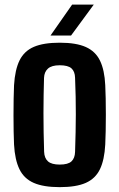

<svg xmlns="http://www.w3.org/2000/svg" viewBox="-20 -792 511 822"><path d="M235.6 9.2Q166.1 9.2 124.5 -9Q82.8 -27.3 63.3 -67.5Q43.7 -107.6 40.1 -173.4Q39 -196 38.4 -228.9Q37.8 -261.7 37.8 -298.5Q37.8 -335.3 38.4 -369.3Q39 -403.4 40.1 -427.2Q44.1 -493.6 63.8 -533.6Q83.6 -573.6 125 -591.4Q166.4 -609.2 235.6 -609.2Q306.5 -609.2 347.7 -590.6Q389 -572 408.3 -532Q427.6 -492 430.6 -427.2Q431.7 -404 432.5 -370.5Q433.2 -336.9 433.2 -300.7Q433.2 -264.4 432.5 -231.1Q431.7 -197.9 430.6 -173.4Q427.2 -107.6 407.9 -67.5Q388.5 -27.3 347.2 -9Q306 9.2 235.6 9.2ZM235.6 -87.4Q271.5 -87.4 286.1 -101.2Q300.7 -115.1 301.4 -141.9Q302.9 -186.4 303.7 -225.7Q304.5 -265.1 304.6 -302.6Q304.7 -340.2 303.9 -378.6Q303 -417 301.4 -459Q300.7 -486 286 -499.3Q271.3 -512.6 235.6 -512.6Q201 -512.6 185.3 -498.3Q169.5 -484.1 168.5 -458.6Q167.4 -424.5 166.8 -386.5Q166.1 -348.4 166.1 -307.8Q166 -267.1 166.8 -225.4Q167.6 -183.6 168.9 -142.1Q170 -114.8 185.5 -101.1Q201 -87.4 235.6 -87.4ZM196.3 -640 288.8 -772.3H381.5L284.3 -640Z"/></svg>

Font: Big Shoulders Thin
Style: Regular
Weight: 100
Version: Version 2.002